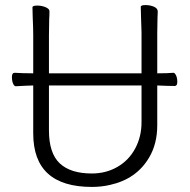

<svg xmlns="http://www.w3.org/2000/svg" viewBox="-20 -724 750 757"><path d="M342 -40Q398 -40 443 -66Q488 -92 513 -138.5Q538 -185 538 -242V-387H173V-210Q173 -120 215.5 -80Q258 -40 342 -40ZM108 -695Q108 -702 126.5 -702Q145 -702 160 -695.5Q175 -689 175 -680Q175 -662 174 -649Q174 -649 173 -584V-435H538V-595L536 -658L535 -697Q535 -704 553.5 -704Q572 -704 587 -697.5Q602 -691 602 -678.5Q602 -666 601 -654Q601 -654 600 -594V-435H605Q641 -435 663 -437H664Q669 -437 674 -427Q679 -417 679 -401Q679 -385 669 -385Q645 -385 600 -387V-230Q600 -157 568 -103Q518 -18 414 5Q380 13 342 13Q111 13 111 -198V-387L81 -386L43 -384H42Q36 -384 31.5 -394.5Q27 -405 27 -421Q27 -437 38 -437Q72 -435 106 -435H111V-586Q111 -613 109 -655ZM38 -437Z"/></svg>

Font: LXGW WenKai Light
Style: Regular
Weight: 300
Designer: LXGW / Fontworks Inc.
Foundry: LXGW / Fontworks Inc.
Version: Version 1.501; October 10, 2024